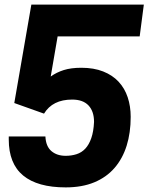

<svg xmlns="http://www.w3.org/2000/svg" viewBox="-20 -800 644 833"><path d="M177 -208Q179 -165 203 -144.5Q227 -124 265 -124Q290 -124 312 -131Q334 -138 350 -155Q366 -172 376 -200.5Q386 -229 388 -271Q388 -317 364 -342.5Q340 -368 293 -368Q208 -368 171 -307L42 -353L116 -780H604L586 -642H230L200 -468Q225 -486 256.5 -496Q288 -506 333 -506Q387 -506 427.5 -490Q468 -474 494.5 -445.5Q521 -417 534 -378Q547 -339 547 -293Q547 -224 529.5 -168Q512 -112 477 -71.5Q442 -31 389 -9Q336 13 265 13Q143 13 80.5 -38.5Q18 -90 18 -195V-208Z"/></svg>

Font: Tanohe Sans
Style: Bold Italic
Weight: 700
Designer: Village Type and Design LLC & Cristiano Sobral
Foundry: Cooper Hewitt Smithsonian Design Museum
Version: Version 1.00;September 29, 2021;FontCreator 13.0.0.2655 64-b